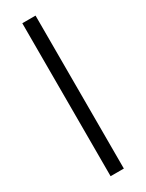

<svg xmlns="http://www.w3.org/2000/svg" viewBox="-199 -769 618 810"><g transform="rotate(-30 110.0 -364.5)"><path d="M77.1 0Q77.1 -26.4 77.1 -51.8Q77.1 -78.1 77.1 -104.5Q77.1 -161.1 77.1 -217.8Q77.1 -275.4 77.1 -332Q77.1 -388.7 77.1 -446.3Q77.1 -502.9 77.1 -559.6Q77.1 -604.5 77.1 -648.4Q77.1 -693.4 77.1 -737.3Q79.1 -737.3 81.1 -737.3Q83 -737.3 85 -737.3Q89.8 -737.3 95.7 -737.3Q101.6 -737.3 107.4 -737.3Q111.3 -737.3 115.2 -737.3Q119.1 -737.3 123 -737.3Q127.9 -737.3 132.8 -737.3Q137.7 -737.3 141.6 -737.3Q141.6 -735.4 141.6 -733.4Q141.6 -731.4 141.6 -730.5Q141.6 -647.5 141.6 -564.5Q141.6 -481.4 141.6 -398.4Q141.6 -340.8 141.6 -284.2Q141.6 -227.5 141.6 -169.9Q141.6 -126 141.6 -81.1Q141.6 -37.1 141.6 7.8Q139.6 7.8 138.7 7.8Q136.7 7.8 134.8 7.8Q128.9 7.8 123 7.8Q117.2 7.8 111.3 7.8Q107.4 7.8 103.5 7.8Q99.6 7.8 95.7 7.8Q91.8 7.8 86.9 7.8Q82 7.8 77.1 7.8Q77.1 5.9 77.1 3.9Q77.1 2 77.1 0Z"/></g></svg>

Font: LeFont
Style: Light
Weight: 300
Designer: Leryon MEDIA
Version: Version 1.0